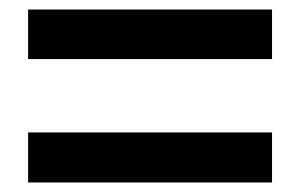

<svg xmlns="http://www.w3.org/2000/svg" viewBox="-20 -576 630 403"><path d="M39 -452V-556H551V-452ZM39 -193V-298H551V-193Z"/></svg>

Font: Source Han Sans
Style: Bold
Weight: 700
Designer: Ryoko NISHIZUKA Ë•øÂ°öÊ∂ºÂ≠ê (kana, bopomofo & ideographs); Paul D. Hunt (Latin, Greek & Cyrillic); Sandoll Communicatio
Foundry: Adobe
Version: Version 2.004;hotconv 1.0.118;makeotfexe 2.5.65603